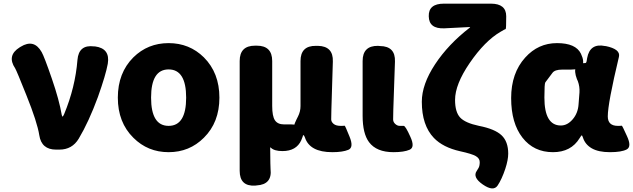

<svg xmlns="http://www.w3.org/2000/svg" viewBox="-20 -819 3465 1051"><path d="M287 0Q207 0 195 -79Q184 -150 124 -299Q71 -432 63 -445Q16 -515 88 -560L93 -563Q166 -608 208 -534Q222 -510 264 -388Q304 -272 318 -190Q320 -181 322.5 -181Q325 -181 331 -194Q392 -341 404 -491Q411 -576 495 -565H500Q584 -554 570 -470Q559 -409 516 -288Q466 -152 411 -60Q375 0 305 0Z M710 -65Q625 -149 625 -284.5Q625 -420 710 -505Q789 -583 903 -583Q1017 -583 1096 -505Q1181 -420 1181 -284.5Q1181 -149 1096 -65Q1017 14 903 14Q789 14 710 -65ZM807 -284.5Q807 -130 903 -130Q999 -130 999 -284.5Q999 -439 903 -439Q807 -439 807 -284.5Z M1377 197Q1292 202 1292 116V-485Q1292 -569 1376 -569H1386Q1470 -569 1470 -485V-239Q1470 -183 1485 -160.5Q1500 -138 1535 -138H1574Q1669 -138 1629 -51Q1602 8 1526 8Q1481 8 1462 -11Q1459 -15 1459 -10Q1460 102 1461 106Q1471 191 1385 196ZM1640 -79Q1559 -79 1603 -165L1611 -181Q1625 -208 1625 -239V-485Q1625 -569 1709 -568H1721Q1805 -566 1802 -482L1794 -220Q1793 -179 1793 -165.5Q1793 -152 1806 -141Q1819 -130 1845 -130Q1864 -130 1866.5 -131Q1869 -132 1893 -72Q1918 -12 1887 1Q1856 14 1799 14Q1675 14 1649 -67Q1645 -79 1640 -79Z M2134 14Q2041 14 2000 -41Q1965 -88 1965 -185V-485Q1965 -569 2049 -568L2060 -567Q2145 -566 2142 -482L2133 -220Q2132 -179 2132 -165Q2132 -151 2143.5 -140.5Q2155 -130 2168 -130Q2181 -130 2190 -130Q2200 -129 2226 -71Q2253 -13 2222.5 0.5Q2192 14 2134 14Z M2623 191Q2565 151 2590 116Q2593 112 2599.5 100.5Q2606 89 2606 68.5Q2606 48 2584.5 35.5Q2563 23 2499 9Q2405 -12 2355 -64Q2289 -133 2289 -262Q2289 -357 2361.5 -467Q2434 -577 2552 -668Q2556 -671 2551 -671L2413 -664Q2328 -660 2327 -730Q2325 -799 2410 -799H2667Q2751 -799 2751 -730Q2751 -660 2748 -660Q2745 -660 2720 -645Q2634 -595 2551 -474Q2471 -357 2471 -272Q2471 -206 2498.5 -176Q2526 -146 2602 -130Q2689 -113 2725.5 -78.5Q2762 -44 2762 22Q2762 56 2746 105Q2727 162 2704 196.5Q2681 231 2623 191Z M3007 14Q2902 14 2840 -65.5Q2778 -145 2778 -282Q2778 -419 2855 -504Q2926 -583 3029 -583Q3132 -583 3160 -525Q3201 -438 3105 -438H3057Q3017 -438 3004 -420Q2991 -402 2965 -368Q2960 -361 2960 -285Q2960 -132 3050 -132Q3086 -132 3115 -166Q3144 -200 3147 -248L3152 -313Q3154 -345 3143 -375L3138 -386Q3105 -474 3184 -474Q3189 -474 3191 -483L3194 -501Q3209 -584 3292 -567H3295Q3378 -550 3368 -508Q3307 -253 3307 -182Q3307 -130 3362 -130Q3381 -130 3383.5 -131Q3386 -132 3412 -74Q3439 -16 3410.5 -1Q3382 14 3319 14Q3256 14 3219.5 -7Q3183 -28 3171 -66Q3167 -78 3164.5 -78Q3162 -78 3153 -63Q3106 14 3007 14Z"/></svg>

Font: Resource Han Rounded TW Heavy
Style: Regular
Weight: 900
Designer: Cyano Hao (round all glyphs); Ryoko NISHIZUKA 西塚涼子 (kana, bopomofo & ideographs); Paul D. Hunt (Latin, Greek & Cyrillic)
Foundry: Cyano Hao
Version: 0.990